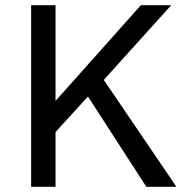

<svg xmlns="http://www.w3.org/2000/svg" viewBox="-20 -720 730 740"><path d="M100 0V-700H194V-331L523 -700H640L380 -412L660 0H544L319 -348L194 -211V0Z"/></svg>

Font: Golos Text VF
Style: Regular
Weight: 400
Designer: A.Korolkova, Vitaly Kuzmin
Foundry: ParaType Ltd
Version: Version 2.003